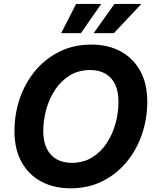

<svg xmlns="http://www.w3.org/2000/svg" viewBox="-20 -969 811 998"><path d="M346.8 9.8Q260.4 9.8 194.6 -25.3Q128.9 -60.3 92.1 -126.7Q55.2 -193.2 55.2 -287.7Q55.2 -376.7 83.1 -457.8Q111 -538.8 163.5 -601.7Q216 -664.6 289.7 -700.9Q363.3 -737.3 454.6 -737.3Q540.8 -737.3 606.2 -702.4Q671.6 -667.5 708.6 -601Q745.5 -534.6 745.5 -439.8Q745.5 -350.5 717.5 -269.6Q689.5 -188.7 637.1 -125.7Q584.7 -62.8 511.3 -26.5Q437.9 9.8 346.8 9.8ZM352.9 -122.6Q413.1 -122.6 458.6 -150.5Q504.1 -178.5 534.7 -225Q565.3 -271.6 580.6 -327.7Q595.8 -383.7 595.8 -439.7Q595.8 -494.1 578.1 -530.9Q560.4 -567.6 527.3 -586.3Q494.3 -605 448.6 -605Q388.4 -605 342.8 -576.9Q297.1 -548.8 266.4 -502.3Q235.7 -455.7 220.3 -399.9Q204.9 -344 204.9 -288Q204.9 -233.9 222.9 -197Q240.9 -160.1 274 -141.4Q307.2 -122.6 352.9 -122.6ZM400.7 -796.7H298.1L375.5 -948.7H506.3ZM572 -796.7H467L574.8 -948.7H714.9Z"/></svg>

Font: Inter
Style: Italic
Weight: 400
Italic angle: -9.3988°
Designer: Rasmus Andersson
Foundry: rsms
Version: Version 4.001;git-66647c0bb